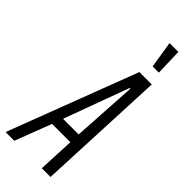

<svg xmlns="http://www.w3.org/2000/svg" viewBox="-329 -931 964 964"><g transform="rotate(45 153.0 -449.0)"><path d="M-40 0 222 -688H310L279 0H217L226 -194H96L22 0ZM117 -251H228L249 -597H244ZM249 -755 227 -893V-898H289L293 -760V-755Z"/></g></svg>

Font: Saira Ultra Condensed
Style: Italic
Weight: 400
Width: 1
Italic angle: -12°
Designer: Hector Gatti with collaboration of the Omnibus-Type team
Foundry: Omnibus-Type
Version: Version 1.001; ttfautohint (v1.8)